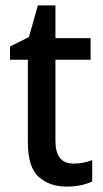

<svg xmlns="http://www.w3.org/2000/svg" viewBox="-20 -680 381 710"><path d="M252 -75Q270 -75 288.5 -78.5Q307 -82 321 -88V-9Q303 0 278.5 5Q254 10 226 10Q163 10 123 -26Q83 -62 83 -154V-459H17V-508L87 -543L120 -660H185V-539H315V-459H185V-159Q185 -75 252 -75Z"/></svg>

Font: Noto Sans Lao UI SemCond Med
Style: Regular
Weight: 500
Width: 4
Designer: Monotype Design Team
Foundry: Monotype Imaging Inc.
Version: Version 2.000; ttfautohint (v1.8.4.7-5d5b)